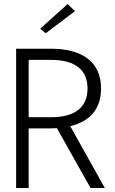

<svg xmlns="http://www.w3.org/2000/svg" viewBox="-20 -946 578 965"><path d="M236.8 -645H124V-356.9H236.8Q326.7 -356.9 373.3 -393.6Q419.9 -430.2 419.9 -501Q419.9 -571.8 373.3 -608.4Q326.7 -645 236.8 -645ZM124 -300.8V-1H61V-701.2H234.9Q357.4 -701.2 422.6 -649.9Q487.8 -598.6 487.8 -501Q487.8 -425.8 448.2 -377.9Q408.7 -330.1 333 -312L506.8 -1H435.1L266.1 -301.8Q256.3 -300.8 233.9 -300.8ZM356.9 -890.1 210 -778.8 182.1 -801.8 319.8 -925.8Z"/></svg>

Font: LT Hoop Light
Style: Regular
Weight: 300
Designer: Daniel Lyons
Foundry: LyonsType
Version: Version 1.000